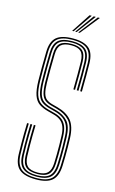

<svg xmlns="http://www.w3.org/2000/svg" viewBox="-143 -1008 640 1068"><g transform="rotate(15 177.5 -474.0)"><path d="M180.2 5.5Q113.8 5.5 83.9 -20.1Q54 -45.8 52.2 -105.5Q51.2 -139.8 51 -167.5Q50.8 -195.2 51.1 -222.8Q51.5 -250.2 52.5 -284.5H62.2Q61.2 -251.8 60.9 -224.5Q60.5 -197.2 60.8 -169.1Q61 -141 62 -106Q63.8 -51 90.8 -26.8Q117.8 -2.5 180.2 -2.5Q239.5 -2.5 266.1 -26.5Q292.8 -50.5 294.8 -106Q296 -131.8 296.2 -158.9Q296.5 -186 296.2 -213Q296 -240 295 -265.5Q292.8 -332.8 265.2 -362.4Q237.8 -392 190 -404.5L157 -413.5Q133.8 -419.8 119.5 -431.1Q105.2 -442.5 98.6 -465.6Q92 -488.8 91 -530.2Q90.2 -567.5 90.6 -605Q91 -642.5 92 -694.5Q92.5 -737.2 112.9 -755.8Q133.2 -774.2 179.2 -774.2Q220.8 -774.2 241.1 -756.4Q261.5 -738.5 262.5 -693.5Q263.2 -664 263.2 -621.8Q263.2 -579.5 262.2 -532.2H252.5Q253.2 -576.5 253.4 -620Q253.5 -663.5 252.8 -693Q251.8 -732.8 234.5 -749.5Q217.2 -766.2 179.2 -766.2Q138.5 -766.2 120.4 -749.6Q102.2 -733 101.8 -694.5Q101 -651 100.5 -609.5Q100 -568 100.8 -530.5Q101.5 -491.2 107.6 -469.8Q113.8 -448.2 126.4 -438.1Q139 -428 159.5 -422.2L192.5 -413.5Q247.8 -398.5 275 -365.5Q302.2 -332.5 304.8 -265.8Q305.8 -240.5 306 -212.8Q306.2 -185 305.9 -157.5Q305.5 -130 304.5 -105.5Q302.2 -46.2 273.2 -20.4Q244.2 5.5 180.2 5.5ZM180.2 -10.2Q123.8 -10.2 98.5 -32.5Q73.2 -54.8 71.8 -106.2Q71 -137.2 70.6 -163.8Q70.2 -190.2 70.6 -218.9Q71 -247.5 72 -284.5H81.8Q80.8 -250.8 80.4 -223.1Q80 -195.5 80.2 -167.9Q80.5 -140.2 81.5 -106.5Q83 -59.5 105.6 -38.9Q128.2 -18.2 180.2 -18.2Q229.5 -18.2 251.5 -38.8Q273.5 -59.2 275.2 -106.8Q276.2 -129.2 276.6 -154.8Q277 -180.2 276.8 -208.1Q276.5 -236 275.2 -264.8Q274 -302.8 263.9 -326.8Q253.8 -350.8 234.2 -365Q214.8 -379.2 185.5 -387L152.2 -395.8Q125 -403 107.5 -415.8Q90 -428.5 81.2 -455Q72.5 -481.5 71.5 -530Q71 -554.5 71 -579.4Q71 -604.2 71.5 -632.4Q72 -660.5 72.5 -695Q73.2 -745.2 97.6 -767.5Q122 -789.8 179.2 -789.8Q230.5 -789.8 255.6 -768.5Q280.8 -747.2 282 -693.8Q282.8 -664.8 282.8 -622.1Q282.8 -579.5 282 -532.2H272Q273 -576.2 273 -620.6Q273 -665 272.2 -693.8Q271 -743.8 247.9 -762.8Q224.8 -781.8 179.2 -781.8Q127.2 -781.8 105.1 -761.4Q83 -741 82.2 -694.8Q81.5 -652.5 81 -609.6Q80.5 -566.8 81.2 -530.2Q82.2 -484.8 90.1 -459.9Q98 -435 113.9 -423.1Q129.8 -411.2 154.5 -404.5L188 -395.8Q232.8 -384 257.9 -356.1Q283 -328.2 285.2 -265.2Q286.2 -236 286.5 -208.8Q286.8 -181.5 286.4 -156.1Q286 -130.8 285 -106.5Q283.2 -55.2 258.9 -32.8Q234.5 -10.2 180.2 -10.2ZM180.2 -25.8Q134 -25.8 113.2 -44.6Q92.5 -63.5 91.2 -106.8Q90.5 -136.8 90.1 -162.9Q89.8 -189 90.1 -217.9Q90.5 -246.8 91.5 -284.5H101.2Q100.2 -248.8 99.9 -221.4Q99.5 -194 99.9 -167.1Q100.2 -140.2 101.2 -107Q102.5 -68.8 120.2 -51.2Q138 -33.8 180.2 -33.8Q218.8 -33.8 236.4 -50.9Q254 -68 255.8 -107Q256.8 -134.2 257.1 -160.5Q257.5 -186.8 257.1 -212.8Q256.8 -238.8 255.8 -264.2Q254.8 -297.2 246.2 -318.1Q237.8 -339 221.6 -351.1Q205.5 -363.2 181 -369.5L147.5 -378.5Q116 -386.8 95.1 -401.1Q74.2 -415.5 63.8 -445.2Q53.2 -475 52 -529.5Q51.2 -565.5 51.5 -603.5Q51.8 -641.5 52.8 -695.5Q53.8 -754.8 83.5 -780.1Q113.2 -805.5 179.2 -805.5Q240 -805.5 270.1 -781Q300.2 -756.5 301.5 -694.5Q302.2 -666 302.2 -623.1Q302.2 -580.2 301.5 -532.2H291.8Q292.5 -575.8 292.5 -620.6Q292.5 -665.5 291.8 -694.2Q290.5 -751.2 263.2 -774.4Q236 -797.5 179.2 -797.5Q117.8 -797.5 90.6 -773.9Q63.5 -750.2 62.5 -695.2Q61.8 -654 61.4 -609.8Q61 -565.5 61.8 -529.8Q62.8 -479 72.2 -450.8Q81.8 -422.5 100.9 -408.8Q120 -395 149.8 -387.2L183.5 -378.2Q210.2 -371.5 228 -358.4Q245.8 -345.2 255 -322.6Q264.2 -300 265.5 -264.5Q266.5 -236.8 266.9 -209.6Q267.2 -182.5 266.9 -156.8Q266.5 -131 265.5 -106.8Q263.8 -63.5 243.9 -44.6Q224 -25.8 180.2 -25.8ZM161.8 -845 233.2 -954H245.2L170.5 -845ZM196.5 -845 280.5 -954H292.2L205.2 -845ZM179.2 -845 257 -954H268.8L187.8 -845Z"/></g></svg>

Font: Big Shoulders Inline Text ExtraLight
Style: Regular
Weight: 250
Version: Version 2.002